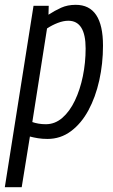

<svg xmlns="http://www.w3.org/2000/svg" viewBox="-45 -566 468 796"><path d="M-25 210 94 -542H157L156 -505Q182 -522 208.5 -534Q235 -546 269 -546Q382 -546 382 -377Q382 -302 366.5 -232.5Q351 -163 321.5 -108.5Q292 -54 249 -22Q206 10 152 10Q130 10 112 7Q94 4 79 0L45 210ZM145 -51Q183 -51 213.5 -77.5Q244 -104 265.5 -149Q287 -194 298.5 -250Q310 -306 310 -365Q310 -480 238 -480Q218 -480 194.5 -471Q171 -462 150 -448L89 -60Q100 -56 114.5 -53.5Q129 -51 145 -51Z"/></svg>

Font: Georama SemiCondensed
Style: Italic
Weight: 400
Width: 4
Italic angle: -9°
Designer: Jean-Baptiste Levee
Foundry: Production Type
Version: Version 1.000